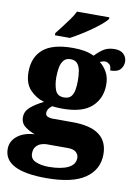

<svg xmlns="http://www.w3.org/2000/svg" viewBox="-119 -833 804 1133"><g transform="rotate(10 282.5 -266.5)"><path d="M239 233Q-14 233 -14 103Q-14 56 24.5 25Q63 -6 128 -10Q97 -21 69.5 -41Q42 -61 42 -98Q42 -133 71.5 -158.5Q101 -184 149 -208Q99 -222 63.5 -260Q28 -298 28 -366Q28 -455 84.5 -503Q141 -551 262 -551Q302 -551 332 -545.5Q362 -540 390 -527Q415 -554 441 -570.5Q467 -587 507 -587Q542 -587 560.5 -568.5Q579 -550 579 -524Q579 -498 562 -478Q545 -458 501 -458Q501 -485 488 -495Q475 -505 465 -505Q454 -505 446 -502Q438 -499 432 -497Q458 -477 475.5 -446Q493 -415 493 -371Q493 -289 437.5 -238Q382 -187 262 -187Q252 -187 232 -188Q212 -189 204 -191Q194 -188 183.5 -174.5Q173 -161 173 -146Q173 -131 186 -125Q199 -119 216 -119H336Q548 -119 548 37Q548 128 472 180.5Q396 233 239 233ZM260 -254Q288 -254 301.5 -269Q315 -284 319.5 -309.5Q324 -335 324 -365Q324 -396 319.5 -423Q315 -450 301.5 -466.5Q288 -483 260 -483Q233 -483 219 -466Q205 -449 200 -422Q195 -395 195 -364Q195 -320 207.5 -287Q220 -254 260 -254ZM242 165Q316 165 358 144.5Q400 124 400 84Q400 65 384.5 50.5Q369 36 335 36H206Q192 36 174.5 42Q157 48 144.5 63Q132 78 132 104Q132 138 165 151.5Q198 165 242 165ZM144 -619Q159 -638 179 -664Q199 -690 218.5 -717Q238 -744 248 -766H442V-756Q433 -743 409.5 -723Q386 -703 355 -681Q324 -659 292 -639.5Q260 -620 234 -606H144Z"/></g></svg>

Font: Noto Serif Black
Style: Regular
Weight: 900
Designer: Monotype Design Team
Foundry: Monotype Imaging Inc.
Version: Version 2.014; ttfautohint (v1.8.4.7-5d5b)